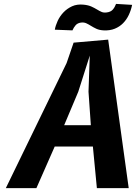

<svg xmlns="http://www.w3.org/2000/svg" viewBox="-20 -966 698 986"><path d="M10 0 322 -642 358 -747 535.5 -762.5 641 0H477.5L457 -213.5H261L167 0ZM441 -680.5 382 -495 309.5 -323H446.5L434.5 -495ZM261.5 -813.5Q265 -834.5 276.2 -858.8Q287.5 -883 306 -902.5Q324.5 -922 350.2 -933.8Q376 -945.5 409.5 -942Q434 -939.5 449.8 -932.2Q465.5 -925 477.8 -917.5Q490 -910 501.2 -905Q512.5 -900 527.5 -902Q548.5 -904.5 559 -916.5Q569.5 -928.5 576 -946L658.5 -941Q653 -914 641.5 -889.5Q630 -865 612 -846.8Q594 -828.5 569.2 -818.5Q544.5 -808.5 513 -810Q490.5 -811 475 -818.2Q459.5 -825.5 447.2 -833.2Q435 -841 423 -846.5Q411 -852 395.5 -850Q378 -847.5 368.2 -836.2Q358.5 -825 352 -810Z"/></svg>

Font: B612
Style: Bold Italic
Weight: 700
Italic angle: -10°
Designer: Nicolas Chauveau, Thomas Paillot, Jonathan Favre-Lamarine, Jean-Luc Vinot
Foundry: AIRBUS
Version: Version 1.008